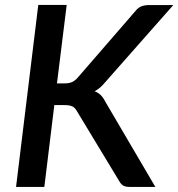

<svg xmlns="http://www.w3.org/2000/svg" viewBox="-20 -740 706 760"><path d="M205.5 -410H236Q253.5 -410 265.2 -415.2Q277 -420.5 287 -432L514.5 -694.5Q526 -709.5 539.2 -714.8Q552.5 -720 570 -720H666L396 -414Q375.5 -389 354.5 -379Q368 -373.5 378 -364.2Q388 -355 396 -339L595 0H496.5Q475.5 0 466.8 -6Q458 -12 452 -23L284.5 -300Q277.5 -313 267 -318.5Q256.5 -324 235 -324H195L155.5 0H43.5L131.5 -720.5H244Z"/></svg>

Font: Lato 2
Style: Italic
Weight: 600
Italic angle: -7°
Designer: Lukasz Dziedzic with Adam Twardoch and Botio Nikoltchev
Foundry: tyPoland Lukasz Dziedzic
Version: Version 2.015; 2015-08-06; http://www.latofonts.com/